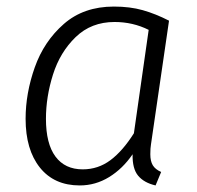

<svg xmlns="http://www.w3.org/2000/svg" viewBox="-20 -554 600 585"><path d="M495 -491 440 -114Q438 -103 438 -84Q438 -63 445.5 -50.5Q453 -38 471 -30L454 11Q419 3 401 -18.5Q383 -40 384 -84Q354 -40 312.5 -14.5Q271 11 223 11Q145 11 101.5 -43.5Q58 -98 58 -192Q58 -270 86 -349Q114 -428 174.5 -481Q235 -534 327 -534Q376 -534 415 -523Q454 -512 495 -491ZM120 -192Q120 -116 149 -77Q178 -38 232 -38Q279 -38 316.5 -66Q354 -94 388 -148L433 -463Q385 -487 329 -487Q258 -487 210.5 -441Q163 -395 141.5 -327Q120 -259 120 -192Z"/></svg>

Font: Fira Sans Light
Style: Italic
Weight: 300
Italic angle: -8°
Designer: bBox Type GmbH & Carrois Corporate GbR & Edenspiekermann AG
Foundry: bBox Type GmbH & Carrois Corporate GbR & Edenspiekermann AG
Version: Version 4.301